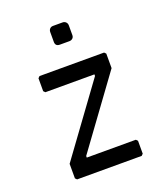

<svg xmlns="http://www.w3.org/2000/svg" viewBox="-132 -802 775 894"><g transform="rotate(-20 256.0 -355.0)"><path d="M96 0 88 -8V-80L339 -424V-432H96L88 -440V-504L96 -512H416L424 -504V-432L173 -88V-80H416L424 -72V-8L416 0ZM235 -617Q213 -617 213 -639V-687Q213 -697 219 -703.5Q225 -710 235 -710H282Q292 -710 298.5 -703.5Q305 -697 305 -687V-639Q305 -629 298.5 -623Q292 -617 282 -617Z"/></g></svg>

Font: Hasubi Mono
Style: Regular
Weight: 400
Designer: Eli Heuer
Foundry: Eli Heuer
Version: Version 1.000